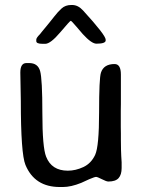

<svg xmlns="http://www.w3.org/2000/svg" viewBox="-20 -748 578 770"><path d="M125.5 -583V-589.4Q125.5 -596.2 140.6 -611.3L147.9 -620.6L168.5 -645.5Q173.3 -651.9 179.4 -658.9Q185.5 -666 198.5 -682.9Q211.4 -699.7 226.8 -713.9Q242.2 -728 265.6 -728H269.5Q293 -728 313 -706.1Q403.8 -606.9 403.8 -588.9V-585.9Q403.8 -572.8 366.7 -572.8Q347.2 -572.8 312 -611.3Q307.1 -616.7 286.9 -640.6Q266.6 -664.6 263.7 -664.6Q260.7 -664.6 221.7 -618.4Q182.6 -572.3 161.6 -572.3H150.4Q125.5 -572.3 125.5 -583ZM252 -63.5Q283.2 -63.5 314.5 -78.1Q345.7 -92.8 361.6 -127Q377.4 -161.1 377.4 -297.6Q377.4 -434.1 384.8 -456.5Q396 -491.2 439.5 -491.2Q464.8 -491.2 464.8 -449.2V-330.1L464.4 -304.2V-238.8L464.8 -212.9Q464.8 -199.7 464.8 -186.5L465.3 -147.5Q465.3 -138.2 466.3 -121.6L467.8 -97.2V-74.2Q467.8 -47.4 455.6 -33.7Q443.4 -20 414.6 -20Q406.7 -20 388.7 -29.3Q370.6 -38.6 365.2 -38.6Q359.9 -38.6 337.9 -29.3L305.7 -14.6Q264.6 2 232.4 2H219.7Q118.7 2 82 -86.9Q63.5 -131.8 63.5 -343.3L61.5 -457Q61.5 -495.1 85.9 -495.1H97.2Q131.8 -495.1 140.9 -463.1Q149.9 -431.2 149.9 -294.2Q149.9 -157.2 165 -119.6Q187 -63.5 252 -63.5Z"/></svg>

Font: Averia Sans Libre Light
Style: Regular
Weight: 300
Version: Version 1.002